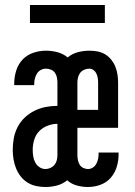

<svg xmlns="http://www.w3.org/2000/svg" viewBox="-20 -741 540 769"><path d="M162 8Q185 8 208 2Q231 -4 249 -19Q266 -4 288 2Q310 8 332 8Q358 8 382.5 -1Q407 -10 423.5 -29Q440 -48 447.5 -72.5Q455 -97 455 -123Q455 -125 455 -126.5Q455 -128 455 -130H375Q375 -129 375 -128Q375 -127 375 -127Q375 -116 373 -105.5Q371 -95 366 -85.5Q361 -76 352 -70Q343 -64 332 -64Q323 -64 313.5 -68.5Q304 -73 299 -81.5Q294 -90 292 -100Q290 -110 290 -120V-229H453V-410Q453 -426 450.5 -442.5Q448 -459 442 -474Q436 -489 425.5 -502Q415 -515 401 -523.5Q387 -532 370.5 -535Q354 -538 338 -538Q315 -538 292 -532Q269 -526 251 -511Q233 -526 210 -532Q187 -538 164 -538Q138 -538 113 -529.5Q88 -521 70.5 -502.5Q53 -484 45 -458.5Q37 -433 37 -408Q37 -406 37 -404Q37 -402 37 -400H117Q117 -401 117 -402Q117 -403 117 -404Q117 -415 119.5 -425.5Q122 -436 127.5 -445.5Q133 -455 143 -460.5Q153 -466 164 -466Q174 -466 184 -462Q194 -458 200 -449.5Q206 -441 208 -430.5Q210 -420 210 -410V-317Q186 -317 163 -312.5Q140 -308 118.5 -297.5Q97 -287 79.5 -270.5Q62 -254 51 -233Q40 -212 35.5 -188.5Q31 -165 31 -141Q31 -123 34 -104Q37 -85 44 -67.5Q51 -50 62.5 -35Q74 -20 90 -10Q106 0 124.5 4Q143 8 162 8ZM290 -301V-410Q290 -420 292.5 -430.5Q295 -441 301 -449Q307 -457 317 -461.5Q327 -466 337 -466Q347 -466 354.5 -460.5Q362 -455 366 -446.5Q370 -438 371.5 -428.5Q373 -419 373 -410V-301ZM162 -64Q149 -64 138 -71.5Q127 -79 121 -90.5Q115 -102 113 -115Q111 -128 111 -141Q111 -161 117 -181Q123 -201 137 -215.5Q151 -230 170.5 -237.5Q190 -245 210 -245V-120Q210 -110 207.5 -99.5Q205 -89 198.5 -81Q192 -73 182 -68.5Q172 -64 162 -64ZM100 -649H400V-721H100Z"/></svg>

Font: Iosevka SS09
Style: Regular
Weight: 400
Monospace: yes
Designer: Belleve Invis
Foundry: Belleve Invis
Version: Version 5.2.1; ttfautohint (v1.8.3)